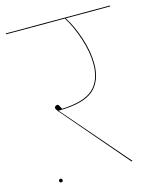

<svg xmlns="http://www.w3.org/2000/svg" viewBox="-116 -753 680 835"><g transform="rotate(-15 224.5 -336.0)"><path d="M459 -676H259Q287 -633 307.5 -571Q328 -509 328 -453Q328 -376 283 -336.5Q238 -297 125 -296L379 -2L375 0L122 -295Q113 -306 113 -312Q113 -316 117.5 -319Q122 -322 126 -322Q130 -322 133 -317.5Q136 -313 142 -300Q242 -304 283 -342Q324 -380 324 -453Q324 -508 303 -571Q282 -634 255 -676H-10V-680H459ZM48 0Q48 -3 50 -5.5Q52 -8 56 -8Q60 -8 62 -5.5Q64 -3 64 0Q64 8 56 8Q48 8 48 0Z"/></g></svg>

Font: FiraGO Four
Style: Regular
Weight: 100
Designer: bBox Type
Foundry: bBox Type GmbH
Version: Version 1.001